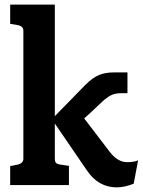

<svg xmlns="http://www.w3.org/2000/svg" viewBox="-20 -800 617 830"><path d="M577 -107 558 -6Q518 10 485 10Q405 10 356 -63L217 -266V-113Q217 -102 221.5 -96.5Q226 -91 238 -89L278 -83V0H24V-82L59 -89Q81 -96 81 -113V-667Q81 -677 75 -683Q69 -689 59 -691L24 -697V-780H217V-298L348 -432Q381 -465 408.5 -476Q436 -487 473 -487H531V-397H503Q480 -397 464 -390Q448 -383 430 -368Q358 -300 344 -288L451 -148Q487 -99 529 -99Q561 -99 577 -107Z"/></svg>

Font: Enriqueta
Style: Bold
Weight: 700
Designer: Viviana Monsalve, Gustavo Ibarra
Foundry: 72Puntos
Version: Version 2.000